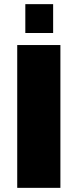

<svg xmlns="http://www.w3.org/2000/svg" viewBox="-20 -905 374 925"><path d="M63 0V-688H271V0ZM102 -746V-885H236V-746Z"/></svg>

Font: Archivo SemiCondensed Black
Style: Regular
Weight: 900
Width: 4
Designer: Hector Gatti
Foundry: Omnibus-Type
Version: Version 2.001